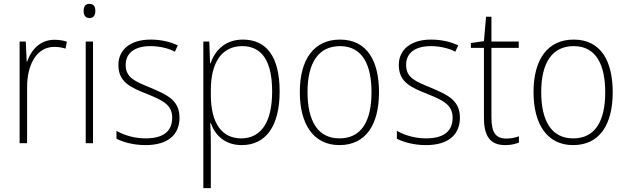

<svg xmlns="http://www.w3.org/2000/svg" viewBox="-20 -745 3262 999"><path d="M263 -538C187 -538 141 -483 121 -424H119L114 -529H82V0H121V-288C120 -406 169 -501 262 -501C284 -501 303 -498 321 -492L328 -528C309 -535 286 -538 263 -538Z M445 -725C423 -725 415 -709 415 -688C415 -667 424 -651 445 -651C467 -651 476 -666 476 -688C476 -709 469 -725 445 -725ZM464 -529H426V0H464Z M914 -133C914 -227 843 -254 762 -289C684 -321 634 -340 634 -407C634 -471 683 -505 763 -505C809 -505 857 -494 890 -476L905 -509C867 -527 819 -539 764 -539C659 -539 596 -487 596 -407C596 -317 660 -290 745 -256C824 -224 876 -201 876 -133C876 -65 834 -25 737 -25C682 -25 629 -40 586 -64V-23C620 -6 673 10 737 10C854 10 914 -44 914 -133Z M1244 -539C1149 -539 1098 -480 1075 -415H1073L1069 -529H1038V234H1077V-1C1077 -36 1076 -73 1074 -104H1077C1098 -44 1148 10 1238 10C1361 10 1435 -86 1435 -269C1435 -448 1368 -539 1244 -539ZM1240 -505C1345 -505 1396 -424 1396 -269C1396 -103 1334 -25 1235 -25C1136 -25 1077 -102 1077 -251V-277C1077 -418 1133 -505 1240 -505Z M1952 -265C1952 -428 1890 -539 1749 -539C1615 -539 1540 -438 1540 -266C1540 -97 1612 10 1746 10C1884 10 1952 -97 1952 -265ZM1580 -266C1580 -417 1636 -505 1749 -505C1867 -505 1913 -406 1913 -265C1913 -115 1861 -25 1746 -25C1633 -25 1580 -117 1580 -266Z M2373 -133C2373 -227 2302 -254 2221 -289C2143 -321 2093 -340 2093 -407C2093 -471 2142 -505 2222 -505C2268 -505 2316 -494 2349 -476L2364 -509C2326 -527 2278 -539 2223 -539C2118 -539 2055 -487 2055 -407C2055 -317 2119 -290 2204 -256C2283 -224 2335 -201 2335 -133C2335 -65 2293 -25 2196 -25C2141 -25 2088 -40 2045 -64V-23C2079 -6 2132 10 2196 10C2313 10 2373 -44 2373 -133Z M2614 -24C2555 -24 2537 -62 2537 -135V-496H2679V-529H2537V-658H2509L2498 -531L2430 -521V-496H2498V-133C2498 -39 2528 10 2609 10C2639 10 2661 4 2680 -3V-36C2662 -29 2640 -24 2614 -24Z M3168 -265C3168 -428 3106 -539 2965 -539C2831 -539 2756 -438 2756 -266C2756 -97 2828 10 2962 10C3100 10 3168 -97 3168 -265ZM2796 -266C2796 -417 2852 -505 2965 -505C3083 -505 3129 -406 3129 -265C3129 -115 3077 -25 2962 -25C2849 -25 2796 -117 2796 -266Z"/></svg>

Font: Noto Sans Thai Looped SemiCondensed ExtraLight
Style: Regular
Weight: 200
Width: 4
Designer: Sasikarn Vongin, Ben Mitchell
Foundry: The Fontpad Ltd
Version: Version 1.001